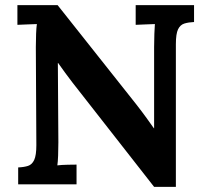

<svg xmlns="http://www.w3.org/2000/svg" viewBox="-20 -720 813 750"><path d="M582 10 262 -399Q249 -416 235 -435Q221 -454 207 -474H206L208 -164Q208 -137 207 -112Q206 -87 204 -74Q220 -76 244.5 -76.5Q269 -77 279 -77V0H51V-66Q74 -67 89.5 -72Q105 -77 113.5 -95Q122 -113 122 -153L120 -536Q120 -563 121 -588Q122 -613 124 -626Q108 -625 83.5 -624.5Q59 -624 48 -623V-700H205L511 -314Q536 -282 552.5 -259Q569 -236 581 -219H582V-536Q582 -563 583 -588Q584 -613 585 -626Q569 -625 545 -624.5Q521 -624 510 -623V-700H738V-634Q716 -633 700 -628Q684 -623 675.5 -605.5Q667 -588 667 -547V10Z"/></svg>

Font: Lora
Style: Bold
Weight: 700
Designer: Olga Karpushina, Alexei Vanyashin (Cyrillic)
Foundry: Cyreal
Version: Version 3.006; ttfautohint (v1.8.4.7-5d5b);gftools[0.9.30]